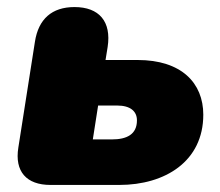

<svg xmlns="http://www.w3.org/2000/svg" viewBox="-20 -524 624 544"><path d="M123 0H318C448 0 556 -67 556 -199C556 -289 494 -354 370 -354H279L285 -391C296 -463 261 -504 191 -504C127 -504 89 -470 79 -406L32 -106C21 -38 55 0 123 0ZM297 -129H243L258 -225H312C349 -225 368 -209 368 -183C368 -143 339 -129 297 -129Z"/></svg>

Font: SN Pro Black
Style: Italic
Weight: 900
Italic angle: -9°
Designer: Tobias Whetton
Foundry: Supernotes
Version: Version 1.001;Glyphs 3.2 (3249)